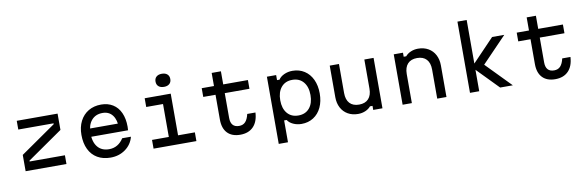

<svg xmlns="http://www.w3.org/2000/svg" viewBox="-63 -1449 6876 2251"><g transform="rotate(-10 3375.0 -324.0)"><path d="M618 -600V-406L198 -114V-104H618V0H132V-194L552 -486V-496H132V-600Z M1335 -362 1298 -305Q1298 -406 1256 -461Q1214 -516 1138 -516Q1054 -516 1006 -459.5Q958 -403 958 -305Q958 -200 1006 -142Q1054 -84 1142 -84Q1197 -84 1240.5 -110Q1284 -136 1314 -184H1418Q1395 -94 1319.5 -39Q1244 16 1142 16Q1052 16 986 -22.5Q920 -61 885 -133.5Q850 -206 850 -305Q850 -398 886 -468.5Q922 -539 987 -577.5Q1052 -616 1138 -616Q1218 -616 1277.5 -579Q1337 -542 1368.5 -472Q1400 -402 1400 -307Q1400 -292 1398 -264H935V-362Z M1965 -600V-104H2165V0H1655V-104H1855V-496H1655V-600ZM1814 -770Q1814 -807 1837.5 -827.5Q1861 -848 1902 -848Q1943 -848 1966.5 -827.5Q1990 -807 1990 -770Q1990 -733 1966.5 -712.5Q1943 -692 1902 -692Q1861 -692 1837.5 -712.5Q1814 -733 1814 -770Z M2590 -600H2884V-496H2590V-200Q2590 -145 2615 -116.5Q2640 -88 2690 -88Q2737 -88 2765 -118Q2793 -148 2807 -210H2905Q2899 -101 2842 -42.5Q2785 16 2686 16Q2587 16 2533.5 -40Q2480 -96 2480 -200V-496H2334V-600H2480V-756H2590Z M3110 -600H3220V-540H3250Q3271 -574 3316.5 -595Q3362 -616 3416 -616Q3496 -616 3557.5 -576.5Q3619 -537 3652.5 -465.5Q3686 -394 3686 -300Q3686 -206 3652.5 -134.5Q3619 -63 3557.5 -23.5Q3496 16 3416 16Q3362 16 3316.5 -5Q3271 -26 3250 -60H3220V200H3110ZM3576 -300Q3576 -398 3528 -455Q3480 -512 3396 -512Q3312 -512 3264 -455Q3216 -398 3216 -300Q3216 -202 3264 -145Q3312 -88 3396 -88Q3480 -88 3528 -145Q3576 -202 3576 -300Z M4380 0H4270V-48H4240Q4215 -18 4175 -1Q4135 16 4089 16Q4020 16 3967.5 -14Q3915 -44 3886.5 -98.5Q3858 -153 3858 -224V-600H3968V-254Q3968 -175 4007 -132.5Q4046 -90 4119 -90Q4192 -90 4231 -132.5Q4270 -175 4270 -254V-600H4380Z M4620 -600H4730V-552H4760Q4785 -582 4825 -599Q4865 -616 4911 -616Q4980 -616 5032.5 -586Q5085 -556 5113.5 -501.5Q5142 -447 5142 -376V0H5032V-346Q5032 -425 4993 -467.5Q4954 -510 4881 -510Q4808 -510 4769 -467.5Q4730 -425 4730 -346V0H4620Z M5496 -292 5791 -600H5936L5643 -296L5932 0H5781ZM5422 -848H5532V0H5422Z M6340 -600H6634V-496H6340V-200Q6340 -145 6365 -116.5Q6390 -88 6440 -88Q6487 -88 6515 -118Q6543 -148 6557 -210H6655Q6649 -101 6592 -42.5Q6535 16 6436 16Q6337 16 6283.5 -40Q6230 -96 6230 -200V-496H6084V-600H6230V-756H6340Z"/></g></svg>

Font: Martian Mono Custom sWd Rg
Style: Regular
Weight: 400
Width: 6
Monospace: yes
Designer: Alex Havermale
Foundry: Evil Martians
Version: Version 1.000